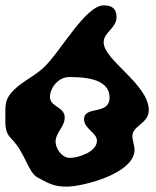

<svg xmlns="http://www.w3.org/2000/svg" viewBox="-27 -641 582 715"><path d="M180 -113C180 -148 214 -168 214 -204C214 -243 159 -243 159 -280C159 -316 193 -354 229 -354C278 -354 381 -352 381 -278C381 -210 286 -249 286 -197C286 -161 334 -147 334 -117C334 -75 264 -53 233 -53C204 -53 180 -87 180 -113ZM-7 -210C-7 -180 -10 -150 13 -127C68 -72 76 -1 113 20C158 44 175 54 222 54C282 54 474 5 474 -83C474 -101 466 -116 466 -134C466 -174 527 -180 527 -231C527 -327 359 -417 359 -483C359 -521 407 -536 407 -577C407 -609 390 -621 359 -621C290 -621 195 -442 133 -387C97 -354 43 -331 13 -293C-9 -266 -7 -246 -7 -210Z"/></svg>

Font: Charger
Style: Overspray
Weight: 400
Designer: Jasper
Foundry: Cannot Into Space Fonts
Version: Version 0.980